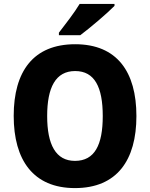

<svg xmlns="http://www.w3.org/2000/svg" viewBox="-20 -951 767 981"><path d="M565 -921V-931H387C360 -886 314 -827 281 -784V-771H390C441 -809 529 -884 565 -921ZM677 -358C677 -584 578 -725 364 -725C151 -725 50 -587 50 -359C50 -133 150 10 363 10C578 10 677 -133 677 -358ZM221 -358C221 -504 264 -588 364 -588C464 -588 505 -505 505 -358C505 -211 464 -129 363 -129C265 -129 221 -212 221 -358Z"/></svg>

Font: Noto Sans Thai SemCond ExtBd
Style: Regular
Weight: 800
Width: 4
Designer: Monotype Design Team
Foundry: Monotype Imaging Inc.
Version: Version 2.002